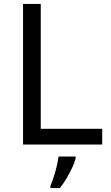

<svg xmlns="http://www.w3.org/2000/svg" viewBox="-20 -734 564 975"><path d="M97 0V-714H187V-80H499V0ZM364 70Q360 88 347.5 115.5Q335 143 318.5 171Q302 199 284 221H236V209Q244 192 252.5 165.5Q261 139 268 110.5Q275 82 277 61H364Z"/></svg>

Font: Go Noto Kurrent-Regular
Style: Regular
Weight: 400
Designer: Monotype Design Team
Foundry: Monotype Imaging Inc.
Version: Version 2.012; ttfautohint (v1.8.4.7-5d5b)